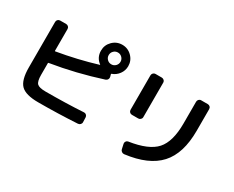

<svg xmlns="http://www.w3.org/2000/svg" viewBox="-117 -1307 2235 1831"><g transform="rotate(30 1000.0 -392.0)"><path d="M754.4 -644Q773.4 -625 800.3 -625Q827.1 -625 846.2 -644Q865.2 -663.1 865.2 -689.9Q865.2 -716.8 846.2 -735.8Q827.1 -754.9 800.3 -754.9Q773.4 -754.9 754.4 -735.8Q735.4 -716.8 735.4 -689.9Q735.4 -663.1 754.4 -644ZM950.2 -690.4Q950.2 -641.6 921.4 -602.5Q892.6 -563.5 847.7 -547.9Q843.8 -545.9 844.7 -542L851.6 -516.6Q855.5 -502.9 848.6 -489.7Q841.8 -476.6 828.1 -471.7Q553.7 -382.8 276.4 -337.9Q271.5 -337.9 271.5 -332V-203.1Q271.5 -131.8 294.4 -109.4Q317.4 -86.9 387.7 -86.9Q613.3 -86.9 805.7 -98.6Q819.3 -99.6 830.1 -89.8Q840.8 -80.1 841.8 -66.4L843.8 -13.7Q844.7 1 834.5 12.2Q824.2 23.4 808.6 24.4Q594.7 37.1 377.9 37.1Q240.2 37.1 187.5 -15.1Q134.8 -67.4 134.8 -207V-708Q134.8 -722.7 145 -732.9Q155.3 -743.2 169.9 -743.2H236.3Q251 -743.2 261.2 -732.9Q271.5 -722.7 271.5 -708V-468.8Q271.5 -464.8 275.4 -464.8Q500 -502.9 709 -566.4Q713.9 -568.4 710 -570.3Q650.4 -614.3 650.4 -690.4Q650.4 -752 694.3 -795.9Q738.3 -839.8 800.3 -839.8Q862.3 -839.8 906.2 -795.9Q950.2 -752 950.2 -690.4Z M1714.8 -756.8H1788.1Q1802.7 -756.8 1813 -746.6Q1823.2 -736.3 1823.2 -720.7V-483.4Q1823.2 -233.4 1705.6 -104.5Q1587.9 24.4 1335.9 55.7Q1321.3 57.6 1308.6 48.8Q1295.9 40 1293 25.4L1281.2 -28.3Q1278.3 -42 1286.6 -54.2Q1294.9 -66.4 1308.6 -68.4Q1517.6 -99.6 1598.6 -190.4Q1679.7 -281.2 1679.7 -480.5V-720.7Q1679.7 -735.4 1689.9 -746.1Q1700.2 -756.8 1714.8 -756.8ZM1211.9 -306.6Q1197.3 -306.6 1187 -316.9Q1176.8 -327.1 1176.8 -341.8V-720.7Q1176.8 -735.4 1187 -746.1Q1197.3 -756.8 1211.9 -756.8H1281.2Q1295.9 -756.8 1306.6 -746.6Q1317.4 -736.3 1317.4 -720.7V-341.8Q1317.4 -327.1 1306.6 -316.9Q1295.9 -306.6 1281.2 -306.6Z"/></g></svg>

Font: Rounded-L Mgen+ 1mn bold
Style: Bold
Weight: 700
Designer: [Source Han Sans]
Ryoko NISHIZUKA  (kana & ideographs); Paul D. Hunt (Latin, Greek & Cyrillic); Wenlong ZHANG  (bopomofo
Version: Version 1.059.20150602